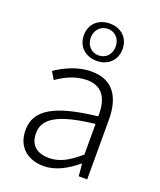

<svg xmlns="http://www.w3.org/2000/svg" viewBox="-152 -914 850 1021"><g transform="rotate(20 273.5 -403.5)"><path d="M218 13C287 13 350 -24 403 -68H407L413 0H461V-338C461 -456 416 -547 288 -547C202 -547 128 -505 88 -478L113 -435C151 -462 211 -496 281 -496C382 -496 404 -414 402 -335C168 -309 63 -252 63 -135C63 -35 132 13 218 13ZM230 -37C170 -37 121 -64 121 -138C121 -219 192 -269 402 -292V-119C340 -65 289 -37 230 -37ZM292 -609C356 -609 401 -652 401 -715C401 -778 356 -820 292 -820C227 -820 182 -778 182 -715C182 -652 227 -609 292 -609ZM292 -640C253 -640 221 -669 221 -715C221 -760 253 -790 292 -790C331 -790 362 -760 362 -715C362 -669 331 -640 292 -640Z"/></g></svg>

Font: Noto Sans SC Light
Style: Regular
Weight: 300
Designer: Ryoko NISHIZUKA 西塚涼子 (kana, bopomofo & ideographs); Paul D. Hunt (Latin, Greek & Cyrillic); Sandoll Communications 산돌커뮤니
Foundry: Adobe
Version: Version 2.004;hotconv 1.0.118;makeotfexe 2.5.65603